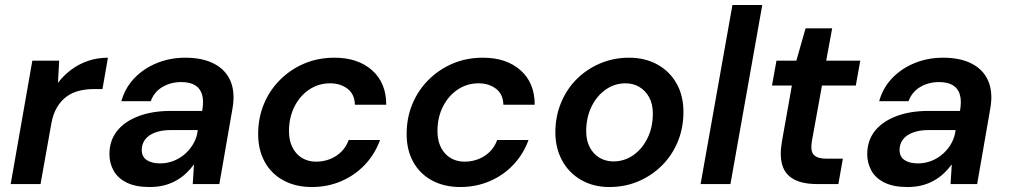

<svg xmlns="http://www.w3.org/2000/svg" viewBox="-20 -740 4059 772"><path d="M23 0 110 -496H218L213 -407Q237 -438 267.5 -460.5Q298 -483 335 -495.5Q372 -508 414 -508L392 -382H359Q327 -382 298.5 -375Q270 -368 247.5 -351.5Q225 -335 209 -308Q193 -281 186 -241L143 0Z M581 12Q526 12 490 -5.5Q454 -23 437 -53.5Q420 -84 420 -120Q420 -174 450 -212.5Q480 -251 536 -272.5Q592 -294 666 -294H793Q800 -334 792.5 -359.5Q785 -385 764 -397.5Q743 -410 709 -410Q667 -410 633.5 -390.5Q600 -371 586 -333H468Q483 -387 520.5 -426Q558 -465 611 -486.5Q664 -508 725 -508Q795 -508 841.5 -483.5Q888 -459 907 -413.5Q926 -368 915 -305L862 0H755L760 -79Q746 -60 728 -43Q710 -26 687.5 -13.5Q665 -1 639 5.5Q613 12 581 12ZM624 -83Q653 -83 679 -93.5Q705 -104 725.5 -122.5Q746 -141 759 -165Q772 -189 775 -215V-217H665Q630 -217 603.5 -207Q577 -197 563.5 -179Q550 -161 550 -137Q550 -110 570 -96.5Q590 -83 624 -83Z M1234 12Q1169 12 1120 -14.5Q1071 -41 1044.5 -89Q1018 -137 1018 -201Q1018 -266 1041 -321.5Q1064 -377 1106 -419Q1148 -461 1203.5 -484.5Q1259 -508 1325 -508Q1419 -508 1476 -457.5Q1533 -407 1533 -319H1407Q1406 -361 1377.5 -383Q1349 -405 1307 -405Q1261 -405 1223.5 -380Q1186 -355 1164 -311.5Q1142 -268 1142 -213Q1142 -184 1150 -161.5Q1158 -139 1172.5 -123Q1187 -107 1207 -98.5Q1227 -90 1251 -90Q1280 -90 1306 -100Q1332 -110 1352 -129.5Q1372 -149 1382 -177H1508Q1488 -121 1447.5 -78Q1407 -35 1352 -11.5Q1297 12 1234 12Z M1831 12Q1766 12 1717 -14.5Q1668 -41 1641.5 -89Q1615 -137 1615 -201Q1615 -266 1638 -321.5Q1661 -377 1703 -419Q1745 -461 1800.5 -484.5Q1856 -508 1922 -508Q2016 -508 2073 -457.5Q2130 -407 2130 -319H2004Q2003 -361 1974.5 -383Q1946 -405 1904 -405Q1858 -405 1820.5 -380Q1783 -355 1761 -311.5Q1739 -268 1739 -213Q1739 -184 1747 -161.5Q1755 -139 1769.5 -123Q1784 -107 1804 -98.5Q1824 -90 1848 -90Q1877 -90 1903 -100Q1929 -110 1949 -129.5Q1969 -149 1979 -177H2105Q2085 -121 2044.5 -78Q2004 -35 1949 -11.5Q1894 12 1831 12Z M2430 12Q2366 12 2316.5 -16.5Q2267 -45 2240 -95Q2213 -145 2213 -208Q2213 -271 2235.5 -326Q2258 -381 2298.5 -421.5Q2339 -462 2393 -485Q2447 -508 2509 -508Q2574 -508 2623.5 -480.5Q2673 -453 2700.5 -404Q2728 -355 2728 -290Q2728 -226 2705.5 -171Q2683 -116 2642 -75Q2601 -34 2547 -11Q2493 12 2430 12ZM2446 -91Q2491 -91 2527 -116.5Q2563 -142 2584 -185.5Q2605 -229 2605 -284Q2605 -322 2590 -349Q2575 -376 2550.5 -390.5Q2526 -405 2495 -405Q2451 -405 2415 -379.5Q2379 -354 2358 -310.5Q2337 -267 2337 -212Q2337 -175 2351.5 -147.5Q2366 -120 2391 -105.5Q2416 -91 2446 -91Z M2797 0 2925 -720H3045L2917 0Z M3265 0Q3207 0 3172 -19Q3137 -38 3125.5 -76Q3114 -114 3124 -171L3164 -396H3084L3102 -496H3182L3219 -626H3326L3302 -496H3439L3421 -396H3285L3244 -170Q3238 -131 3253 -116.5Q3268 -102 3302 -102H3369L3351 0Z M3628 12Q3573 12 3537 -5.5Q3501 -23 3484 -53.5Q3467 -84 3467 -120Q3467 -174 3497 -212.5Q3527 -251 3583 -272.5Q3639 -294 3713 -294H3840Q3847 -334 3839.5 -359.5Q3832 -385 3811 -397.5Q3790 -410 3756 -410Q3714 -410 3680.5 -390.5Q3647 -371 3633 -333H3515Q3530 -387 3567.5 -426Q3605 -465 3658 -486.5Q3711 -508 3772 -508Q3842 -508 3888.5 -483.5Q3935 -459 3954 -413.5Q3973 -368 3962 -305L3909 0H3802L3807 -79Q3793 -60 3775 -43Q3757 -26 3734.5 -13.5Q3712 -1 3686 5.5Q3660 12 3628 12ZM3671 -83Q3700 -83 3726 -93.5Q3752 -104 3772.5 -122.5Q3793 -141 3806 -165Q3819 -189 3822 -215V-217H3712Q3677 -217 3650.5 -207Q3624 -197 3610.5 -179Q3597 -161 3597 -137Q3597 -110 3617 -96.5Q3637 -83 3671 -83Z"/></svg>

Font: DM Sans 24pt SemiBold
Style: Italic
Weight: 600
Italic angle: -10°
Designer: Colophon Foundry, Jonny Pinhorn
Foundry: Colophon Foundry
Version: Version 4.004;gftools[0.9.30]